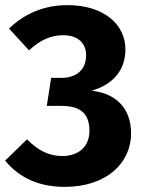

<svg xmlns="http://www.w3.org/2000/svg" viewBox="-24 -710 564 747"><path d="M239 -690C151 -690 75 -660 11 -599L89 -514C130 -553 174 -573 221 -573C277 -573 311 -544 311 -495C311 -439 274 -407 214 -407H175L158 -298H214C287 -298 324 -270 324 -201C324 -140 282 -103 219 -103C167 -103 126 -123 81 -168L-4 -85C52 -17 129 17 228 17C392 17 486 -77 486 -191C486 -292 423 -348 332 -357C416 -381 464 -437 464 -518C464 -614 381 -690 239 -690Z"/></svg>

Font: Fira Sans
Style: Bold
Weight: 700
Designer: Carrois Corporate & Edenspiekermann AG
Foundry: Carrois Corporate GbR & Edenspiekermann AG
Version: Version 4.203